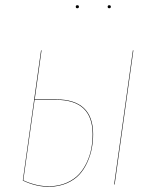

<svg xmlns="http://www.w3.org/2000/svg" viewBox="-20 -711 600 740"><path d="M277.8 -679.2Q272 -679.2 272 -685.1Q272 -690.9 277.8 -690.9Q284.2 -690.9 284.2 -685.1Q284.2 -679.2 277.8 -679.2ZM400.9 -690.9Q407.2 -690.9 407.2 -685.1Q407.2 -679.2 400.9 -679.2Q395 -679.2 395 -685.1Q395 -690.9 400.9 -690.9ZM195.8 -328.1Q338.9 -328.1 338.9 -193.8Q338.9 -165.5 333.7 -138.7Q328.6 -111.8 316.4 -85Q304.2 -58.1 285.9 -38.1Q267.6 -18.1 238.3 -5.1Q209 7.8 172.9 8.8Q121.6 10.3 67.9 -15.1L138.2 -517.1H140.1L113.8 -328.1ZM492.2 -517.1H494.1L421.9 0H419.9ZM172.9 6.8Q209 5.9 237.8 -7.1Q266.6 -20 284.7 -39.8Q302.7 -59.6 314.9 -85.9Q327.1 -112.3 332 -138.9Q336.9 -165.5 336.9 -193.8Q336.9 -326.2 195.8 -326.2H113.3L69.8 -16.1Q123 8.3 172.9 6.8Z"/></svg>

Font: Fira Sans Compressed Two
Style: Italic
Weight: 100
Width: 3
Italic angle: -8°
Designer: Carrois Corporate & Edenspiekermann AG
Foundry: Carrois Corporate GbR & Edenspiekermann AG
Version: Version 4.203;PS 004.203;hotconv 1.0.88;makeotf.lib2.5.64775